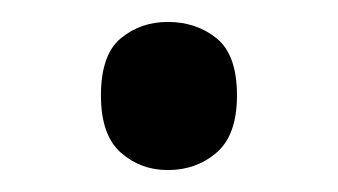

<svg xmlns="http://www.w3.org/2000/svg" viewBox="-20 -141 308 175"><path d="M72 -54Q72 -91 90 -106Q108 -121 133 -121Q159 -121 177.5 -106Q196 -91 196 -54Q196 -18 177.5 -2Q159 14 133 14Q108 14 90 -2Q72 -18 72 -54Z"/></svg>

Font: ukorean15
Style: Book
Weight: 400
Designer: Jelle Bosma - Monotype Design Team
Foundry: Monotype Imaging Inc.
Version: Version 2.003